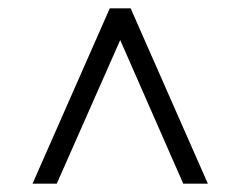

<svg xmlns="http://www.w3.org/2000/svg" viewBox="-20 -690 576 460"><path d="M58 -250 243 -670H293L478 -250H419L268 -594L116 -250Z"/></svg>

Font: Spectral SemiBold
Style: Regular
Weight: 600
Designer: Jean-Baptiste Levee
Foundry: Production Type
Version: Version 2.001